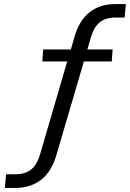

<svg xmlns="http://www.w3.org/2000/svg" viewBox="-20 -736 640 943"><path d="M598 -716 592 -650H547Q499 -650 469.5 -626Q440 -602 425 -548L409 -493H533L529 -434H392L258 22Q235 105 183 146Q131 187 56 187H4L10 120H56Q104 120 133.5 96Q163 72 178 18L310 -434H188L192 -493H328L345 -552Q368 -635 419.5 -675.5Q471 -716 546 -716Z"/></svg>

Font: Muli
Style: Italic
Weight: 400
Italic angle: -4.541°
Designer: Vernon Adams
Foundry: Vernon Adams
Version: Version 2.001